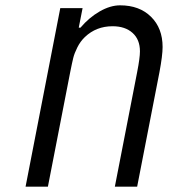

<svg xmlns="http://www.w3.org/2000/svg" viewBox="-20 -697 707 717"><path d="M502.6 -505.2Q502.6 -549.5 474.9 -574.2Q447.3 -599 400.4 -599Q339.2 -599 296.9 -558.6Q279.9 -542.3 268.9 -520.2Q257.8 -498 253.6 -480.8Q249.3 -463.5 242.2 -427.7L158.9 0H75.5L205.1 -666.7H288.4L274.1 -593.8H280.6Q312.5 -631.5 352.2 -654.3Q391.9 -677.1 428.4 -677.1Q500.7 -677.1 543.9 -634.4Q587.2 -591.8 587.2 -521.5Q587.2 -490.2 575.5 -427.7L492.2 0H408.9L492.2 -427.7Q502.6 -481.1 502.6 -505.2Z"/></svg>

Font: Monoid
Style: Italic
Weight: 400
Width: 4
Italic angle: -11°
Monospace: yes
Version: Version 0.61